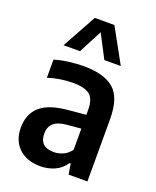

<svg xmlns="http://www.w3.org/2000/svg" viewBox="-150 -895 807 993"><g transform="rotate(20 253.0 -399.0)"><path d="M193 9.5Q119 9.5 75.2 -32Q31.5 -73.5 31.5 -144.5Q31.5 -220 80 -262.5Q128.5 -305 236.5 -313.5L327.5 -322V-348.5Q327.5 -409 299.2 -431.5Q271 -454 207.5 -454Q177.5 -454 141 -448.8Q104.5 -443.5 70 -432.5V-532Q105.5 -543 148.5 -548.5Q191.5 -554 229.5 -554Q342 -554 396.2 -507.5Q450.5 -461 450.5 -341.5V0H347L337.5 -57.5H331Q308 -23 272 -6.8Q236 9.5 193 9.5ZM156 -157.5Q156 -83 233.5 -83Q257.5 -83 282.2 -93Q307 -103 327.5 -129V-246L249 -239Q201 -234.5 178.5 -214Q156 -193.5 156 -157.5ZM93.5 -620 197 -808H305L408.5 -620H318L251 -748.5L184 -620Z"/></g></svg>

Font: Encode Sans SmCnd SmBold
Style: Regular
Weight: 600
Width: 4
Designer: Multiple Designers
Foundry: Impallari Type
Version: Version 3.002; ttfautohint (v1.8.3) -l 8 -r 50 -G 200 -x 14 